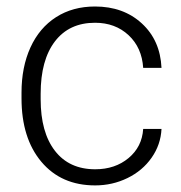

<svg xmlns="http://www.w3.org/2000/svg" viewBox="-20 -558 555 588"><path d="M271.5 -39.6Q332.5 -39.6 373.8 -74Q415 -108.4 418.5 -163.1H474.6Q472.2 -114.7 444.3 -75Q416.5 -35.2 370.4 -12.7Q324.2 9.8 271.5 9.8Q167.5 9.8 106.7 -62.5Q45.9 -134.8 45.9 -256.8V-274.4Q45.9 -352.5 73.2 -412.6Q100.6 -472.7 151.6 -505.4Q202.6 -538.1 271 -538.1Q357.9 -538.1 414.3 -486.3Q470.7 -434.6 474.6 -350.1H418.5Q414.6 -412.1 373.8 -450.2Q333 -488.3 271 -488.3Q191.9 -488.3 148.2 -431.2Q104.5 -374 104.5 -271V-253.9Q104.5 -152.8 148.2 -96.2Q191.9 -39.6 271.5 -39.6Z"/></svg>

Font: Vazir Thin
Style: Thin
Weight: 100
Designer: Saber Rastikerdar
Foundry: Saber Rastikerdar
Version: Version 30.0.0